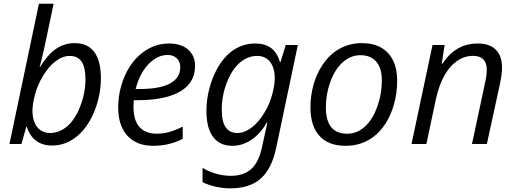

<svg xmlns="http://www.w3.org/2000/svg" viewBox="-20 -780 2791 1040"><path d="M125.5 -92.3H122.1L96.2 0H31.2L190.9 -759.8H270.5L222.2 -530.8Q205.6 -452.6 194.3 -418H197.3Q238.3 -484.4 283.4 -515.4Q328.6 -546.4 384.3 -546.4Q454.6 -546.4 490.5 -498.5Q526.4 -450.7 526.4 -356.4Q526.4 -293 509.8 -231.7Q493.2 -170.4 463.1 -120.1Q433.1 -69.8 393.6 -39.1Q334.5 8.3 262.2 8.3Q210.4 8.3 176 -17.3Q141.6 -43 125.5 -92.3ZM415.5 -206.5Q442.9 -278.8 442.9 -350.1Q442.9 -415 422.1 -446Q401.4 -477.1 357.9 -477.1Q318.8 -477.1 280.3 -447.8Q241.7 -418.5 211.9 -366.7Q185.1 -323.2 170.4 -270.5Q155.8 -217.8 155.8 -179.2Q155.8 -142.6 167.5 -115.5Q179.2 -88.4 200.7 -74Q222.2 -59.6 250.5 -59.6Q302.7 -59.6 345.7 -97.4Q388.7 -135.3 415.5 -206.5Z M620.1 -196.8Q620.1 -257.3 636.5 -314.9Q652.8 -372.6 683.3 -419.9Q713.9 -467.3 755.9 -498Q819.3 -544.4 896.5 -544.4Q939 -544.4 970.7 -529.8Q1002.4 -515.1 1019.5 -487.8Q1036.6 -460.4 1036.6 -423.8Q1036.6 -322.8 939 -275.4Q859.9 -237.3 724.1 -237.3H705.1Q703.1 -222.2 703.1 -199.2Q703.1 -128.9 735.4 -92.3Q767.6 -55.7 829.1 -55.7Q862.8 -55.7 897.2 -65.2Q931.6 -74.7 969.7 -94.2V-27.8Q931.2 -8.3 891.8 0.7Q852.5 9.8 808.6 9.8Q749.5 9.8 707.3 -14.9Q665 -39.6 642.6 -85.9Q620.1 -132.3 620.1 -196.8ZM956.5 -416.5Q956.5 -445.8 937.7 -464.1Q918.9 -482.4 887.2 -482.4Q850.1 -482.4 815.4 -459.2Q780.8 -436 754.4 -394Q728 -352.1 714.8 -297.9H736.3Q845.7 -297.9 901.1 -327.9Q956.5 -357.9 956.5 -416.5Z M1077.1 206.5V129.4Q1110.8 149.9 1151.1 161.1Q1191.4 172.4 1230 172.4Q1298.8 172.4 1339.6 136.5Q1380.4 100.6 1397.9 22.5L1428.2 -115.2H1424.3Q1391.6 -56.6 1342.5 -23.4Q1293.5 9.8 1239.3 9.8Q1169.9 9.8 1134 -38.6Q1098.1 -86.9 1098.1 -179.7Q1098.1 -241.2 1114.7 -303.2Q1131.3 -365.2 1161.1 -416.3Q1190.9 -467.3 1229.5 -498Q1288.6 -544.4 1362.8 -544.4Q1415.5 -544.4 1448.5 -519.8Q1481.4 -495.1 1496.1 -444.3H1499.5L1527.8 -536.1H1593.3L1475.6 22.9Q1451.2 135.7 1391.4 188Q1331.5 240.2 1228 240.2Q1188 240.2 1147.9 231.2Q1107.9 222.2 1077.1 206.5ZM1411.6 -168.9Q1438.5 -211.4 1453.4 -264.9Q1468.3 -318.4 1468.3 -356.9Q1468.3 -412.1 1443.1 -444.6Q1418 -477.1 1373 -477.1Q1320.8 -477.1 1278.1 -439.7Q1235.4 -402.3 1208.5 -332.5Q1181.2 -261.7 1181.2 -186Q1181.2 -121.6 1202.4 -90.6Q1223.6 -59.6 1266.1 -59.6Q1303.7 -59.6 1342.5 -88.6Q1381.3 -117.7 1411.6 -168.9Z M1661.6 -198.2Q1661.6 -261.7 1678 -320.1Q1694.3 -378.4 1724.9 -425.5Q1755.4 -472.7 1796.9 -502Q1860.4 -546.4 1940.4 -546.4Q2001 -546.4 2043.7 -522.5Q2086.4 -498.5 2108.9 -452.9Q2131.3 -407.2 2131.3 -343.8Q2131.3 -278.8 2115.2 -219Q2099.1 -159.2 2068.8 -111.6Q2038.6 -64 1997.1 -34.7Q1934.6 9.8 1851.6 9.8Q1759.3 9.8 1710.4 -43.9Q1661.6 -97.7 1661.6 -198.2ZM2025.9 -209.5Q2048.3 -271 2048.3 -345.7Q2048.3 -410.6 2018.3 -445.8Q1988.3 -481 1932.6 -481Q1879.4 -481 1836.7 -442.9Q1793.9 -404.8 1769 -335.9Q1745.1 -269.5 1745.1 -198.7Q1745.1 -55.7 1860.4 -55.7Q1915 -55.7 1958.3 -95.9Q2001.5 -136.2 2025.9 -209.5Z M2322.8 -536.1H2388.2L2373 -435.1H2376.5Q2413.1 -490.2 2460.4 -517.3Q2507.8 -544.4 2567.9 -544.4Q2631.8 -544.4 2665.5 -511Q2699.2 -477.5 2699.2 -415Q2699.2 -376 2687 -320.8L2617.2 0H2536.6L2606.9 -329.6Q2616.7 -370.6 2616.7 -403.8Q2616.7 -439.5 2597.9 -458.5Q2579.1 -477.5 2542 -477.5Q2496.6 -477.5 2456.8 -450.4Q2417 -423.3 2389.2 -374.5Q2358.4 -321.3 2340.8 -241.7L2289.6 0H2209Z"/></svg>

Font: Viking Open Sans
Style: Italic
Weight: 400
Italic angle: -12°
Foundry: Ascender Corporation
Version: Version 2.000